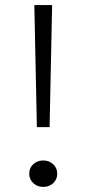

<svg xmlns="http://www.w3.org/2000/svg" viewBox="-20 -720 340 755"><path d="M125 -220 115 -700H185L175 -220ZM150 15Q127 15 111 0.2Q95 -14.5 95 -37Q95 -52 102.2 -63.8Q109.5 -75.5 122 -82.2Q134.5 -89 150 -89Q173.5 -89 189.2 -74.2Q205 -59.5 205 -37Q205 -22 197.8 -10.2Q190.5 1.5 178 8.2Q165.5 15 150 15Z"/></svg>

Font: Geologica-Sharp
Style: Regular
Weight: 100
Designer: Sindre Bremnes, Frode Helland
Foundry: Monokrom Skriftforlag AS
Version: Version 1.010;gftools[0.9.28]